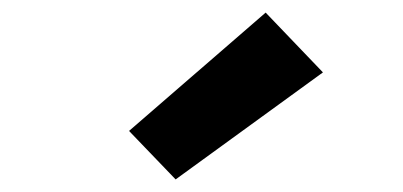

<svg xmlns="http://www.w3.org/2000/svg" viewBox="-20 -827 640 305"><path d="M259 -542 185 -619 402 -807 493 -712Z"/></svg>

Font: Iosevka SS04 XBd Ex
Style: Regular
Weight: 800
Width: 7
Monospace: yes
Designer: Belleve Invis
Foundry: Belleve Invis
Version: Version 19.0.0; ttfautohint (v1.8.4)